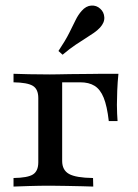

<svg xmlns="http://www.w3.org/2000/svg" viewBox="-20 -687 509 707"><path d="M29.8 0V-31.5Q82.3 -32.3 101.6 -44.8Q121 -57.3 121 -89.5V-325.8Q121 -358.9 100.8 -371Q80.6 -383.1 29.8 -383.9V-415.3Q48.4 -414.5 87.1 -413.7Q125.8 -412.9 163.7 -412.9Q175.8 -412.9 195.6 -413.3Q215.3 -413.7 238.3 -414.1Q261.3 -414.5 283.9 -414.5Q306.5 -414.5 325 -414.9Q343.5 -415.3 353.2 -415.3H416.1Q412.9 -384.7 411.7 -353.2Q410.5 -321.8 410.5 -300.8Q410.5 -283.1 411.3 -268.1Q412.1 -253.2 412.9 -241.1H380.6Q374.2 -296.8 361.7 -327.4Q349.2 -358.1 328.2 -371Q307.3 -383.9 275.8 -383.9H206.5L208.9 -386.3V-94.4Q208.9 -60.5 234.3 -46.4Q259.7 -32.3 322.6 -31.5L323.4 0Q308.1 -0.8 281.9 -1.2Q255.6 -1.6 225 -2.4Q194.4 -3.2 165.3 -3.2Q125.8 -3.2 87.5 -2Q49.2 -0.8 29.8 0ZM210.5 -485.5 195.2 -499.2Q221 -537.9 234.7 -565.3Q248.4 -592.7 258.1 -612.5Q267.7 -632.3 280.6 -646.8Q296.8 -665.3 316.1 -666.5Q335.5 -667.7 349.2 -654.8Q362.9 -642.7 364.1 -623.4Q365.3 -604 348.4 -585.5Q338.7 -575 325.8 -566.1Q312.9 -557.3 296.4 -546.8Q279.8 -536.3 258.5 -522.2Q237.1 -508.1 210.5 -485.5Z"/></svg>

Font: Playfair 12pt Medium
Style: Regular
Weight: 500
Designer: Claus Eggers Sørensen
Foundry: Claus Eggers Sørensen
Version: Version 2.000;gftools[0.9.28]